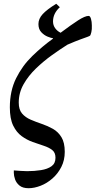

<svg xmlns="http://www.w3.org/2000/svg" viewBox="-20 -770 505 1014"><path d="M131 224Q100 224 83 210Q66 196 59.5 177Q53 158 53 143V130Q69 131 88 132.5Q107 134 123 134Q162 134 196.5 128.5Q231 123 252 108Q273 93 273 63Q273 36 256 22.5Q239 9 211.5 0Q184 -9 153 -20Q122 -31 94.5 -51Q67 -71 49.5 -107Q32 -143 32 -203Q32 -290 65 -356.5Q98 -423 150.5 -474Q203 -525 260 -566V-568Q250 -569 231.5 -576.5Q213 -584 198 -600Q183 -616 183 -643Q183 -671 205.5 -695.5Q228 -720 277 -750L296 -732Q260 -699 260 -657Q260 -637 271 -621.5Q282 -606 300 -597Q356 -639 392.5 -662.5Q429 -686 448 -686Q456 -686 460.5 -670.5Q465 -655 465 -636Q466 -615 462.5 -600.5Q459 -586 456 -582Q452 -579 441 -575Q430 -571 405 -562Q380 -553 336 -534Q298 -510 254 -478.5Q210 -447 170 -408.5Q130 -370 104.5 -325Q79 -280 79 -228Q79 -191 96.5 -170.5Q114 -150 142 -138Q170 -126 201 -115.5Q232 -105 259.5 -89.5Q287 -74 304.5 -45.5Q322 -17 322 32Q322 76 304 111.5Q286 147 257 172.5Q228 198 194.5 211Q161 224 131 224Z"/></svg>

Font: STIX Two Text Medium
Style: Italic
Weight: 500
Italic angle: -12°
Designer: Ross Mills, John Hudson & Paul Hanslow, Tiro Typeworks Ltd; with prior portions MicroPress Inc. and Coen Hoffman, Elsevi
Foundry: Tiro Typeworks Ltd
Version: Version 2.13 b171